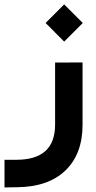

<svg xmlns="http://www.w3.org/2000/svg" viewBox="-33 -617 434 867"><path d="M172.9 -513.2 256.8 -597.2 340.8 -513.2 256.8 -429.2ZM41 104.5Q215.8 104.5 215.8 -54.2V-314.9V-334.5H235.4L320.3 -335H339.8V-315.4V-54.2Q339.8 78.6 262.2 153.1Q184.6 227.5 42 228.5L7.3 229L-12.7 229.5V209.5V124V104.5H6.8Z"/></svg>

Font: Shabnam FD-WOL
Style: Bold-FD-WOL
Weight: 700
Foundry: DejaVu fonts team - Redesigned by Saber Rastikerdar - Based on Vazir font
Version: Version 5.0.0